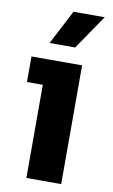

<svg xmlns="http://www.w3.org/2000/svg" viewBox="-88 -826 511 872"><g transform="rotate(10 167.0 -390.0)"><path d="M98.5 0V-547.5H259V0ZM25.5 -429.5V-547.5H259V-429.5ZM213.8 -622H95.8L178.2 -780.5H322.2Z"/></g></svg>

Font: SVN-Sora Variable
Style: Regular
Weight: 400
Designer: Jonathan Barnbrook, Julián Moncada
Foundry: Barnbrook Fonts
Version: Version 2.000 - Viet hoa boi STYLEno.1 Fonts